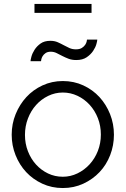

<svg xmlns="http://www.w3.org/2000/svg" viewBox="-20 -939 635 969"><path d="M297 10Q241 10 193.5 -12Q146 -34 112 -70.5Q78 -107 58.5 -156Q39 -205 39 -259Q39 -314 59 -363Q79 -412 113 -449Q147 -486 194.5 -508Q242 -530 297 -530Q353 -530 400.5 -508Q448 -486 482 -449Q516 -412 535.5 -363Q555 -314 555 -259Q555 -205 536 -156Q517 -107 482.5 -70.5Q448 -34 400.5 -12Q353 10 297 10ZM106 -258Q106 -214 121 -175.5Q136 -137 162 -108.5Q188 -80 222.5 -63.5Q257 -47 297 -47Q336 -47 371 -64Q406 -81 432.5 -110Q459 -139 474 -177.5Q489 -216 489 -260Q489 -304 474 -342.5Q459 -381 432.5 -410Q406 -439 371 -455.5Q336 -472 297 -472Q258 -472 223 -455Q188 -438 162 -409Q136 -380 121 -341Q106 -302 106 -258ZM365 -636Q343 -636 326 -642.5Q309 -649 294.5 -656.5Q280 -664 266 -671Q252 -678 236 -678Q220 -678 210 -671Q200 -664 195 -655.5Q190 -647 188.5 -639.5Q187 -632 187 -630H134Q134 -636 138.5 -653Q143 -670 154.5 -688Q166 -706 185 -719.5Q204 -733 234 -733Q255 -733 271 -726Q287 -719 301.5 -711Q316 -703 330.5 -696.5Q345 -690 363 -690Q382 -690 393 -697Q404 -704 410 -713Q416 -722 417.5 -730Q419 -738 419 -739H471Q471 -733 466.5 -716.5Q462 -700 450 -682Q438 -664 417.5 -650Q397 -636 365 -636ZM154 -874V-919H442V-874Z"/></svg>

Font: Rising Sun Light
Style: Regular
Weight: 300
Designer: Matt McInerney, Pablo Impallari, Rodrigo Fuenzalida (Raleway font), Stephen Hutchings (Greek), Cristiano Sobral (main ch
Foundry: The Rising Sun Project Authors
Version: Version 4.327; ttfautohint (v1.8.4.7-5d5b-dirty)